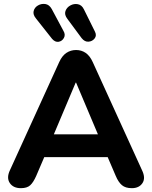

<svg xmlns="http://www.w3.org/2000/svg" viewBox="-20 -974 793 1002"><path d="M406 -775 332 -875Q315 -897 321.5 -916Q328 -935 347 -945.5Q366 -956 386.5 -952Q407 -948 418 -925L475 -810Q486 -789 474 -773.5Q462 -758 442 -756.5Q422 -755 406 -775ZM252 -771 169 -876Q151 -897 155.5 -916Q160 -935 178 -945.5Q196 -956 216.5 -953Q237 -950 250 -927L311 -813Q323 -793 313.5 -776Q304 -759 286 -756Q268 -753 252 -771ZM89 8Q49 8 31 -19Q13 -46 32 -86L289 -650Q304 -683 326.5 -698Q349 -713 377 -713Q405 -713 427 -698Q449 -683 464 -650L721 -86Q741 -45 723.5 -18.5Q706 8 668 8Q635 8 616.5 -7.5Q598 -23 584 -56L542 -154H211L169 -56Q154 -22 137.5 -7Q121 8 89 8ZM375 -543 261 -273H491L377 -543Z"/></svg>

Font: Chiron GoRound TC
Style: Bold
Weight: 700
Designer: Ryoko NISHIZUKA 西塚涼子 (kana, bopomofo & ideographs); Paul D. Hunt (Latin, Greek & Cyrillic); Sandoll Communications 산돌커뮤니
Foundry: Adobe
Version: Version 1.000;hotconv 1.1.1;makeotfexe 2.6.0